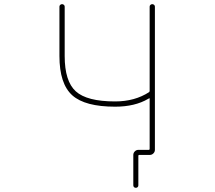

<svg xmlns="http://www.w3.org/2000/svg" viewBox="-20 -773 1040 929"><path d="M625 124V-23.4Q625 -33.2 632.3 -40.5Q639.6 -47.9 649.4 -47.9H700.2Q704.1 -47.9 704.1 -52.7V-294.9Q704.1 -299.8 701.2 -296.9L697.3 -294.9Q632.8 -256.8 537.1 -256.8Q391.6 -256.8 330.1 -311.5Q267.6 -367.2 267.6 -502V-741.2Q267.6 -746.1 271.5 -749.5Q275.4 -752.9 280.3 -752.9Q285.2 -752.9 289.1 -749.5Q293 -746.1 293 -741.2V-502Q293 -379.9 346.7 -331.1Q400.4 -282.2 537.1 -282.2Q631.8 -282.2 701.2 -327.1Q704.1 -329.1 704.1 -334V-741.2Q704.1 -746.1 708 -749.5Q711.9 -752.9 716.8 -752.9Q721.7 -752.9 725.6 -749.5Q729.5 -746.1 729.5 -741.2V-47.9Q729.5 -38.1 722.2 -30.8Q714.8 -23.4 705.1 -23.4H654.3Q649.4 -23.4 649.4 -18.6V124Q649.4 128.9 646 132.3Q642.6 135.7 637.2 135.7Q631.8 135.7 628.4 132.3Q625 128.9 625 124Z"/></svg>

Font: Rounded-X Mgen+ 2m thin
Style: Regular
Weight: 100
Designer: [Source Han Sans]
Ryoko NISHIZUKA  (kana & ideographs); Paul D. Hunt (Latin, Greek & Cyrillic); Wenlong ZHANG  (bopomofo
Version: Version 1.059.20150602